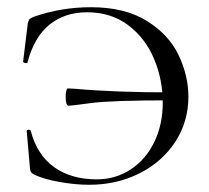

<svg xmlns="http://www.w3.org/2000/svg" viewBox="-20 -500 578 532"><path d="M75 -16Q68 -20 66 -23Q64 -26 63 -34L54 -137Q54 -140 59 -140.5Q64 -141 65 -138Q83 -70 130.5 -36.5Q178 -3 248 -3Q300 -3 342 -30.5Q384 -58 407.5 -106.5Q431 -155 431 -216Q431 -279 407 -336.5Q383 -394 335.5 -430Q288 -466 221 -466Q160 -466 117.5 -432Q75 -398 56 -327Q56 -325 52 -325Q49 -325 46.5 -326.5Q44 -328 44 -329L57 -435Q59 -443 61 -446Q63 -449 72 -453Q149 -480 232 -480Q326 -480 387 -442Q448 -404 475 -347Q502 -290 502 -232Q502 -163 466 -107.5Q430 -52 367 -20Q304 12 227 12Q190 12 146.5 4.5Q103 -3 75 -16ZM162 -232Q162 -240 163.5 -247.5Q165 -255 168 -255L188 -254Q298 -244 457 -244V-222Q288 -222 232.5 -214.5Q177 -207 170 -207Q162 -207 162 -232Z"/></svg>

Font: Cormorant SC
Style: Regular
Weight: 400
Designer: Christian Thalmann (Catharsis Fonts)
Foundry: Catharsis Fonts
Version: Version 4.000